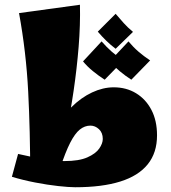

<svg xmlns="http://www.w3.org/2000/svg" viewBox="-20 -777 720 807"><path d="M296 10Q270 10 224.5 5Q179 0 127.5 -10Q76 -20 30 -34L56 -130Q102 -120 148.5 -110Q195 -100 251 -100Q312 -100 347 -115.5Q382 -131 397 -152.5Q412 -174 412 -193Q412 -219 396 -234Q380 -249 360 -249Q336 -249 315.5 -232.5Q295 -216 275 -177Q255 -138 232 -68L166 -93Q178 -168 208 -226.5Q238 -285 279.5 -326Q321 -367 367 -388.5Q413 -410 458 -410Q511 -410 552 -385Q593 -360 616.5 -315Q640 -270 640 -208Q640 -135 601 -86.5Q562 -38 485.5 -14Q409 10 296 10ZM107 -39Q107 -225 98.5 -391.5Q90 -558 60 -722L316 -757Q318 -672 310.5 -580Q303 -488 289.5 -396Q276 -304 258.5 -220.5Q241 -137 221 -69ZM466 -572Q445 -588 426.5 -606Q408 -624 391 -644L466 -719Q485 -697 500.5 -679.5Q516 -662 539 -643ZM420 -442Q395 -458 370.5 -478Q346 -498 329 -519L407 -603Q428 -579 449.5 -560Q471 -541 499 -523ZM532 -442Q507 -458 483 -478Q459 -498 441 -519L520 -603Q540 -579 562 -560Q584 -541 611 -523Z"/></svg>

Font: Marhey
Style: Bold
Weight: 700
Designer: Nur Syamsi & Bustanul Arifin
Foundry: Namelatype
Version: Version 1.000